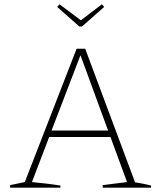

<svg xmlns="http://www.w3.org/2000/svg" viewBox="-20 -870 746 890"><path d="M606 -25Q645 -19 680 -10V0H456V-12L569 -26L492 -235H208L128 -26Q162 -23 194.5 -19Q227 -15 260 -10V0H27V-12L95 -26L335 -644H375ZM219 -265H481L353 -614ZM348 -747 245 -838 256 -850 355 -776 452 -850 463 -838 360 -747Z"/></svg>

Font: Piazzolla SC Thin
Style: Regular
Weight: 100
Designer: Juan Pablo del Peral
Foundry: Huerta Tipografica
Version: Version 1.330